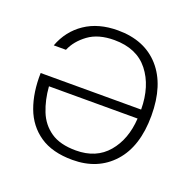

<svg xmlns="http://www.w3.org/2000/svg" viewBox="-95 -594 711 699"><g transform="rotate(20 260.0 -245.0)"><path d="M426.3 -252.4Q425.8 -342.8 380.9 -399.9Q335.9 -457 248.5 -457Q187 -457 148.7 -429Q110.4 -400.9 94.7 -363.3H47.4Q70.3 -424.8 122.1 -459.7Q173.8 -494.6 249 -494.6Q352.5 -494.6 410.9 -428.7Q469.2 -362.8 469.2 -244.1Q469.2 -125 410.4 -59.8Q351.6 5.4 253.4 5.4Q175.3 5.4 126.7 -27.8Q78.1 -61 56.6 -119.1Q35.2 -177.2 37.1 -252.4ZM425.3 -217.3H82Q85.9 -165.5 102.8 -123.3Q119.6 -81.1 155.8 -56.2Q191.9 -31.2 253.4 -31.2Q332 -31.2 376.2 -83.3Q420.4 -135.3 425.3 -217.3Z"/></g></svg>

Font: Estedad-FD ExtraLight
Style: Regular
Weight: 200
Designer: Amin Abedi
Version: Version 7.3